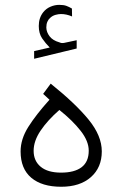

<svg xmlns="http://www.w3.org/2000/svg" viewBox="-20 -750 490 769"><path d="M179.2 -559.6Q162.1 -576.7 148.7 -596.4Q135.3 -616.2 135.3 -646Q135.3 -678.7 153.3 -701.2Q165 -715.8 182.1 -723.1Q199.2 -730.5 217.3 -730.5Q234.9 -730.5 245.6 -726.6Q256.3 -722.7 268.1 -715.8L268.6 -684.1Q246.1 -693.8 224.1 -693.8Q214.4 -693.8 202.1 -690.4Q189.9 -687 180.7 -678.2Q173.8 -672.4 169.7 -662.8Q165.5 -653.3 165.5 -639.6Q166 -621.1 178.7 -604.5Q191.4 -587.9 217.3 -580.6Q218.8 -580.1 221.9 -578.9Q225.1 -577.6 230 -577.6Q233.9 -577.6 236.3 -578.1L287.1 -588.9V-555.7L116.7 -514.6V-545.4ZM183.1 -415Q282.7 -335 335.2 -270.5Q387.7 -206.1 387.7 -143.6Q387.7 -79.1 344 -40.5Q300.3 -2 225.1 -2Q147.9 -2 105.2 -38.1Q62.5 -74.2 62.5 -143.6Q62.5 -192.9 93.5 -241.9Q124.5 -291 178.2 -350.6L152.8 -374ZM217.8 -309.6Q170.4 -268.1 142.6 -226.8Q114.7 -185.5 114.7 -146Q114.7 -105.5 143.1 -82Q171.4 -58.6 224.6 -58.6Q278.3 -58.6 306.9 -80.3Q335.4 -102.1 335.4 -146.5Q335.4 -184.6 303.2 -225.8Q271 -267.1 217.8 -309.6Z"/></svg>

Font: Vazir Thin WOL-UI
Style: Thin-WOL-UI
Weight: 100
Designer: Saber Rastikerdar
Foundry: Saber Rastikerdar
Version: Version 30.1.0